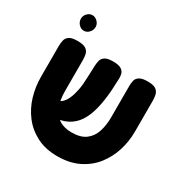

<svg xmlns="http://www.w3.org/2000/svg" viewBox="-174 -891 1016 1052"><g transform="rotate(30 334.0 -365.0)"><path d="M330 18Q255 18 199.5 -10.5Q144 -39 107.5 -86.5Q71 -134 53.5 -193Q36 -252 36 -314V-508Q36 -528 40 -545.5Q44 -563 60 -574Q76 -585 112 -585Q149 -585 165 -574Q181 -563 185 -545.5Q189 -528 189 -507V-314Q189 -257 204.5 -217Q220 -177 252 -155.5Q284 -134 333 -134Q390 -134 422 -158.5Q454 -183 467 -224Q480 -265 480 -315V-514Q480 -532 484 -548Q488 -564 504.5 -574.5Q521 -585 556 -585Q593 -585 608.5 -573.5Q624 -562 628 -544.5Q632 -527 632 -507V-312Q632 -249 613.5 -190.5Q595 -132 558 -85Q521 -38 464 -10Q407 18 330 18ZM140 -157 134 -248H175Q193 -248 207.5 -261.5Q222 -275 233 -300Q244 -325 250.5 -359.5Q257 -394 258 -437L261 -514Q262 -532 266 -548Q270 -564 286 -574.5Q302 -585 337 -585Q373 -585 389.5 -574Q406 -563 409.5 -545.5Q413 -528 411 -508L408 -442Q403 -376 390 -323Q377 -270 352.5 -233Q328 -196 288.5 -176.5Q249 -157 193 -157ZM112 -650Q94 -650 80 -665Q66 -680 66 -700Q66 -719 80 -733.5Q94 -748 112 -748Q130 -748 144.5 -733.5Q159 -719 159 -700Q159 -680 145 -665Q131 -650 112 -650Z"/></g></svg>

Font: Fredoka SemiCondensed SemiBold
Style: Regular
Weight: 600
Width: 4
Designer: Ben Nathan
Foundry: Milena B. Brandão, Ben Nathan
Version: Version 2.001